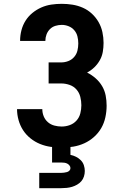

<svg xmlns="http://www.w3.org/2000/svg" viewBox="-20 -763 640 1003"><path d="M302 8Q273 8 244.5 4Q216 0 189 -11Q162 -22 139 -40.5Q116 -59 100.5 -83Q85 -107 77 -135.5Q69 -164 69 -193H201Q201 -173 208.5 -155Q216 -137 230.5 -124.5Q245 -112 264 -107Q283 -102 302 -102Q324 -102 344.5 -109.5Q365 -117 379.5 -133Q394 -149 399.5 -170.5Q405 -192 405 -213Q405 -235 399.5 -257Q394 -279 379.5 -295.5Q365 -312 343.5 -319.5Q322 -327 300 -327H234V-437H300Q319 -437 337 -444Q355 -451 367.5 -465.5Q380 -480 384.5 -498.5Q389 -517 389 -536Q389 -555 384.5 -573Q380 -591 368 -605Q356 -619 338.5 -626Q321 -633 303 -633Q286 -633 269.5 -628Q253 -623 241 -611Q229 -599 223 -583Q217 -567 217 -550Q217 -550 217 -549.5Q217 -549 217 -549H85Q85 -549 85 -549.5Q85 -550 85 -551Q85 -578 92 -605Q99 -632 113.5 -655Q128 -678 149.5 -695.5Q171 -713 196 -724Q221 -735 248 -739Q275 -743 303 -743Q331 -743 359 -738.5Q387 -734 413 -722.5Q439 -711 460 -691.5Q481 -672 495 -647.5Q509 -623 515 -595Q521 -567 521 -539Q521 -515 517 -492Q513 -469 501.5 -448.5Q490 -428 473 -411.5Q456 -395 435 -384Q459 -372 479.5 -354Q500 -336 513.5 -313Q527 -290 532 -264Q537 -238 537 -211Q537 -181 530.5 -150.5Q524 -120 509 -94Q494 -68 471 -47.5Q448 -27 420.5 -14.5Q393 -2 363 3Q333 8 302 8ZM185 220V140H300Q307 140 314.5 139Q322 138 329.5 136Q337 134 342.5 128.5Q348 123 348 115Q348 108 343 101.5Q338 95 331 91.5Q324 88 316 87Q308 86 300 86H252V0H348V46Q363 49 377 56Q391 63 402 74Q413 85 418 100Q423 115 423 130Q423 145 418.5 159Q414 173 405 183.5Q396 194 383 201.5Q370 209 356.5 213Q343 217 328.5 218.5Q314 220 300 220Z"/></svg>

Font: Iosevka SS04 XBd Ex
Style: Regular
Weight: 800
Width: 7
Monospace: yes
Designer: Belleve Invis
Foundry: Belleve Invis
Version: Version 19.0.0; ttfautohint (v1.8.4)